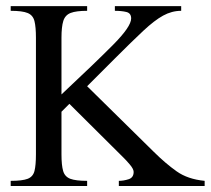

<svg xmlns="http://www.w3.org/2000/svg" viewBox="-20 -619 701 639"><path d="M661.1 0H375.5V-17.1Q391.1 -17.1 408 -22.5Q424.8 -27.8 424.8 -46.9Q424.8 -56.6 411.6 -72Q398.4 -87.4 391.6 -93.8L210.9 -273.4L184.6 -247.1V-105.5Q184.6 -68.8 190.2 -49.8Q195.8 -30.8 214.1 -23.9Q232.4 -17.1 270 -17.1V0H15.6V-17.1Q54.2 -17.1 72 -23.9Q89.8 -30.8 94.7 -49.8Q99.6 -68.8 99.6 -105.5V-493.2Q99.6 -529.3 94.7 -548.8Q89.8 -568.4 72 -575.7Q54.2 -583 15.6 -583V-598.6H270V-583Q233.4 -583 215.1 -575.9Q196.8 -568.8 190.7 -549.3Q184.6 -529.8 184.6 -493.2V-304.7Q299.8 -412.6 358.2 -471.7Q416.5 -530.8 416.5 -557.6Q416.5 -575.2 400.6 -579.1Q384.8 -583 362.3 -583V-598.6H583V-583Q551.8 -583 522.9 -567.1Q494.1 -551.3 456.8 -516.4Q419.4 -481.4 362.3 -424.3L270 -332L492.2 -113.3Q531.2 -74.7 568.1 -48.6Q605 -22.5 661.1 -17.1Z"/></svg>

Font: Rohingya Solluk
Style: Regular
Weight: 400
Designer: SIL International
Foundry: SIL International
Version: Version 1.001